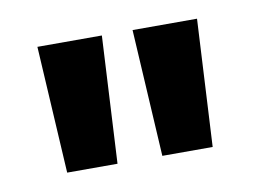

<svg xmlns="http://www.w3.org/2000/svg" viewBox="-39 -806 411 308"><g transform="rotate(-10 167.0 -651.5)"><path d="M204 -548 192 -755H297L286 -548ZM49 -548 37 -755H142L131 -548Z"/></g></svg>

Font: DM Sans 9pt 36pt SemiBold
Style: Regular
Weight: 600
Version: Version 4.004;gftools[0.9.30]